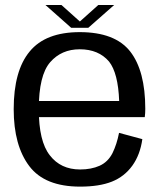

<svg xmlns="http://www.w3.org/2000/svg" viewBox="-20 -724 638 750"><path d="M293 5V-62Q217 -62 174.5 -117.5Q131.5 -172 131.5 -297.5Q131.5 -430 176 -481Q220 -531.5 291.5 -531.5Q365 -531.5 406 -483.5Q441.5 -438.5 445.5 -329.5H120.5V-266.5H545.5Q547.5 -281.5 547.5 -299Q547.5 -447.5 488.5 -523Q429 -598.5 291.5 -598.5Q158 -598.5 96 -523Q33.5 -448 33.5 -297.5Q33.5 -155.5 94.5 -75Q155 5 293 5ZM293 -62V5Q368 5 417 -14.5Q466 -34 497 -77Q527.5 -119.5 536 -180.5L445 -205Q436.5 -161 419.5 -126Q401.5 -91 369 -76.5Q336.5 -62 293 -62ZM258 -615.5H325L426 -704.5H364L292 -640L220 -704.5H157.5Z"/></svg>

Font: Anybody Thin
Style: Regular
Weight: 400
Version: Version 1.113;gftools[0.9.25]